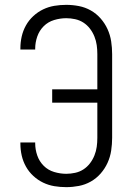

<svg xmlns="http://www.w3.org/2000/svg" viewBox="-20 -763 540 791"><path d="M253 8Q228 8 204 4Q180 0 158 -10.5Q136 -21 117.5 -38Q99 -55 87 -76.5Q75 -98 69.5 -122Q64 -146 64 -171V-176H125V-172Q125 -147 133.5 -122.5Q142 -98 160 -80Q178 -62 203 -54.5Q228 -47 253 -47Q271 -47 289.5 -51Q308 -55 323.5 -65Q339 -75 350.5 -90Q362 -105 369 -122.5Q376 -140 378.5 -158Q381 -176 381 -195V-340H195V-395H381V-540Q381 -559 378.5 -577Q376 -595 369 -612.5Q362 -630 350.5 -645Q339 -660 323.5 -670Q308 -680 289.5 -684Q271 -688 253 -688Q228 -688 203 -680.5Q178 -673 160 -655Q142 -637 133.5 -612.5Q125 -588 125 -563V-559H64V-564Q64 -589 69.5 -613Q75 -637 87 -658.5Q99 -680 117.5 -697Q136 -714 158 -724.5Q180 -735 204 -739Q228 -743 253 -743Q279 -743 305 -738Q331 -733 354 -720Q377 -707 394.5 -687Q412 -667 423 -643Q434 -619 438 -592.5Q442 -566 442 -540V-195Q442 -169 438 -142.5Q434 -116 423 -92Q412 -68 394.5 -48Q377 -28 354 -15Q331 -2 305 3Q279 8 253 8Z"/></svg>

Font: Iosevka Term Curly Light
Style: Regular
Weight: 300
Designer: Belleve Invis
Foundry: Belleve Invis
Version: Version 32.3.0